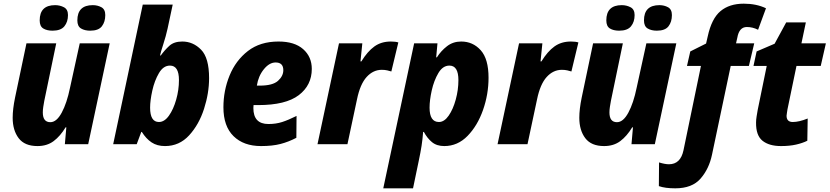

<svg xmlns="http://www.w3.org/2000/svg" viewBox="-20 -785 4515 1045"><path d="M184 10Q236 10 272 -17Q308 -44 337 -92H341L333 0H460L577 -549H414L361 -307Q344 -224 316 -172Q288 -120 254 -120Q213 -120 213 -173Q213 -187 215.5 -203.5Q218 -220 221 -236L286 -549H124L62 -254Q49 -191 49 -144Q49 -76 81.5 -33Q114 10 184 10ZM266 -618Q311 -618 330.5 -642Q350 -666 350 -703Q350 -734 328 -745.5Q306 -757 280 -757Q196 -757 196 -674Q196 -642 215.5 -630Q235 -618 266 -618ZM471 -618Q516 -618 534.5 -642Q553 -666 553 -703Q553 -734 532 -745.5Q511 -757 485 -757Q401 -757 401 -674Q401 -642 421 -630Q441 -618 471 -618Z M878 10Q956 10 1009.5 -48.5Q1063 -107 1090.5 -192.5Q1118 -278 1118 -360Q1118 -470 1074.5 -514.5Q1031 -559 972 -559Q927 -559 901.5 -535.5Q876 -512 855 -483H851Q855 -502 869 -545Q883 -588 892 -629L920 -760H757L596 0H724L749 -67H752Q775 -30 805 -10Q835 10 878 10ZM845 -121Q797 -121 797 -199Q797 -238 809 -292Q821 -346 845 -387Q869 -428 905 -428Q954 -428 954 -349Q954 -296 939 -243Q924 -190 899.5 -155.5Q875 -121 845 -121Z M1401 10Q1463 10 1507 -1.5Q1551 -13 1593 -35L1594 -154Q1550 -132 1516 -121Q1482 -110 1441 -110Q1359 -110 1359 -197Q1359 -207 1360 -213H1385Q1535 -213 1606 -267Q1677 -321 1677 -410Q1677 -476 1630 -517.5Q1583 -559 1496 -559Q1396 -559 1329.5 -507.5Q1263 -456 1229.5 -374Q1196 -292 1196 -201Q1196 -98 1251 -44Q1306 10 1401 10ZM1378 -319Q1386 -371 1416 -408Q1446 -445 1480 -445Q1522 -445 1522 -403Q1522 -371 1493 -345Q1464 -319 1394 -319Z M1708 0H1871L1923 -244Q1940 -327 1975.5 -366Q2011 -405 2058 -405Q2074 -405 2087.5 -402Q2101 -399 2110 -396L2148 -554Q2133 -559 2107 -559Q2055 -559 2017.5 -532Q1980 -505 1947 -451H1942L1952 -549H1825Z M2369 -121Q2318 -121 2318 -199Q2318 -240 2330 -293.5Q2342 -347 2366 -387.5Q2390 -428 2426 -428Q2475 -428 2475 -349Q2475 -296 2460.5 -243Q2446 -190 2422 -155.5Q2398 -121 2369 -121ZM2066 240H2228L2259 91Q2269 44 2274.5 8.5Q2280 -27 2283 -67H2287Q2305 -33 2331 -11.5Q2357 10 2398 10Q2471 10 2525 -45.5Q2579 -101 2609 -186.5Q2639 -272 2639 -362Q2639 -464 2596.5 -511.5Q2554 -559 2490 -559Q2446 -559 2413 -533.5Q2380 -508 2358 -473H2354L2361 -549H2234Z M2688 0H2851L2903 -244Q2920 -327 2955.5 -366Q2991 -405 3038 -405Q3054 -405 3067.5 -402Q3081 -399 3090 -396L3128 -554Q3113 -559 3087 -559Q3035 -559 2997.5 -532Q2960 -505 2927 -451H2922L2932 -549H2805Z M3268 10Q3320 10 3356 -17Q3392 -44 3421 -92H3425L3417 0H3544L3661 -549H3498L3445 -307Q3428 -224 3400 -172Q3372 -120 3338 -120Q3297 -120 3297 -173Q3297 -187 3299.5 -203.5Q3302 -220 3305 -236L3370 -549H3208L3146 -254Q3133 -191 3133 -144Q3133 -76 3165.5 -33Q3198 10 3268 10ZM3350 -618Q3395 -618 3414.5 -642Q3434 -666 3434 -703Q3434 -734 3412 -745.5Q3390 -757 3364 -757Q3280 -757 3280 -674Q3280 -642 3299.5 -630Q3319 -618 3350 -618ZM3555 -618Q3600 -618 3618.5 -642Q3637 -666 3637 -703Q3637 -734 3616 -745.5Q3595 -757 3569 -757Q3485 -757 3485 -674Q3485 -642 3505 -630Q3525 -618 3555 -618Z M3655 240Q3747 240 3793 187Q3839 134 3855 58L3957 -426H4056L4085 -549H3986L3993 -580Q4003 -638 4045 -638Q4076 -638 4106 -623L4149 -740Q4097 -765 4028 -765Q3950 -765 3901.5 -724.5Q3853 -684 3832 -587L3823 -548L3737 -505L3719 -426H3795L3700 33Q3684 109 3621 109Q3599 109 3567 99L3566 228Q3600 240 3655 240Z M4231 10Q4277 10 4312.5 2Q4348 -6 4374 -19L4376 -140Q4329 -121 4295 -121Q4261 -121 4261 -155Q4261 -161 4263 -170.5Q4265 -180 4266 -190L4315 -426H4447L4475 -549H4342L4366 -663H4259L4196 -547L4098 -505L4081 -426H4153L4104 -187Q4101 -170 4098 -151.5Q4095 -133 4095 -118Q4094 -48 4130 -19Q4166 10 4231 10Z"/></svg>

Font: Noto Sans Display Extra
Style: Italic
Weight: 800
Italic angle: -12°
Designer: Monotype Design Team
Foundry: Monotype Imaging Inc.
Version: Version 1.900